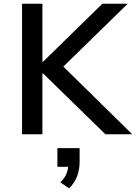

<svg xmlns="http://www.w3.org/2000/svg" viewBox="-20 -725 734 1037"><path d="M99 0V-705H209V-392H213L533 -705H670L289 -333L297 -390L694 0H549L213 -328H209V0ZM353 292 306 260Q330 237 339.5 212Q349 187 349 161L372 176H290V75H410V149Q410 191 396.5 227Q383 263 353 292Z"/></svg>

Font: Nunito Sans 8pt SemiBold
Style: Regular
Weight: 600
Version: Version 3.101;gftools[0.9.27]